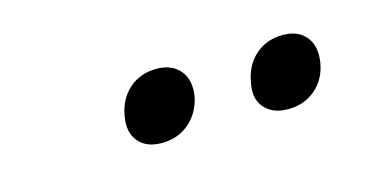

<svg xmlns="http://www.w3.org/2000/svg" viewBox="-30 -874 660 323"><g transform="rotate(-15 300.0 -712.5)"><path d="M444 -651Q417 -651 403 -667.5Q389 -684 395 -711Q400 -740 419.5 -757Q439 -774 467 -774Q494 -774 507.5 -757Q521 -740 516 -711Q511 -684 491.5 -667.5Q472 -651 444 -651ZM224 -651Q197 -651 183.5 -667.5Q170 -684 175 -711Q180 -740 199.5 -757Q219 -774 247 -774Q274 -774 288 -757Q302 -740 297 -711Q291 -684 271.5 -667.5Q252 -651 224 -651Z"/></g></svg>

Font: Maple Mono NL Light
Style: Italic
Weight: 300
Italic angle: -10°
Monospace: yes
Designer: subframe7536
Version: Version 7.000